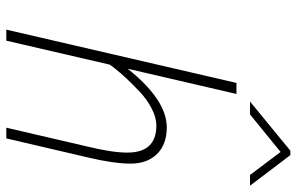

<svg xmlns="http://www.w3.org/2000/svg" viewBox="-186 -755 941 609"><g transform="rotate(90 284.5 -450.5)"><path d="M198 -385Q297 -509 384 -509Q438 -509 468.5 -478Q499 -447 499 -394Q499 -341 479 -257L419 0H385L445 -258Q464 -336 464 -384Q464 -476 378 -476Q353 -476 324 -461Q295 -446 272 -424Q226 -381 196 -343L185 -328L109 0H74L243 -730H278ZM302 -773 458 -901H472L569 -773H535L462 -870L343 -773Z"/></g></svg>

Font: Titillium Web ExtraLight
Style: Italic
Weight: 275
Italic angle: -13°
Version: Version 1.002;PS 57.000;hotconv 1.0.70;makeotf.lib2.5.55311